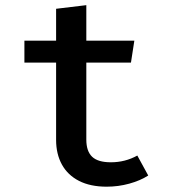

<svg xmlns="http://www.w3.org/2000/svg" viewBox="-20 -696 655 730"><path d="M543.6 -28.7Q513.3 -9.2 471.5 2.3Q429.7 13.8 385.6 13.8Q323.6 13.8 280.5 -8.2Q237.4 -30.3 215.4 -70.3Q193.3 -110.3 193.3 -164.1V-457.9H72.8V-541.5H193.3V-662.6L308.2 -676.4V-541.5H490.8L477.9 -457.9H308.2V-165.1Q308.2 -121 330.3 -100Q352.3 -79 401.5 -79Q455.9 -79 502.1 -104.6Z"/></svg>

Font: Fira Code Fixed Medium
Style: Regular
Weight: 500
Monospace: yes
Designer: Carrois Corporate, Edenspiekermann AG, Nikita Prokopov
Foundry: Carrois Corporate, Edenspiekermann AG, Nikita Prokopov
Version: Version 5.002